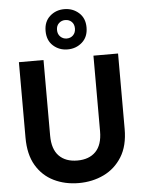

<svg xmlns="http://www.w3.org/2000/svg" viewBox="-63 -1027 814 1088"><g transform="rotate(-5 343.5 -482.5)"><path d="M341 12Q263 12 199.5 -19Q136 -50 99 -112.5Q62 -175 62 -271V-700H202V-270Q202 -193 239.5 -154.5Q277 -116 344 -116Q411 -116 448.5 -154.5Q486 -193 486 -270V-700H626V-271Q626 -175 587 -112.5Q548 -50 483.5 -19Q419 12 341 12ZM344 -748Q296 -748 262 -778.5Q228 -809 228 -863Q228 -916 262 -946.5Q296 -977 344 -977Q392 -977 426.5 -946.5Q461 -916 461 -863Q461 -809 426.5 -778.5Q392 -748 344 -748ZM344 -810Q366 -810 380.5 -824.5Q395 -839 395 -863Q395 -887 380.5 -901Q366 -915 344 -915Q323 -915 308 -901Q293 -887 293 -863Q293 -839 308 -824.5Q323 -810 344 -810Z"/></g></svg>

Font: DM Sans ExtraBold
Style: Regular
Weight: 800
Designer: Colophon Foundry, Jonny Pinhorn
Foundry: Colophon Foundry
Version: Version 4.004; ttfautohint (v1.8.4.7-5d5b)